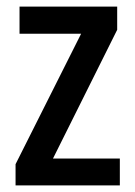

<svg xmlns="http://www.w3.org/2000/svg" viewBox="-20 -560 407 580"><path d="M342 0H27V-64L225 -458H39V-540H334V-470L140 -81H342Z"/></svg>

Font: Noto Sans Khmer Condensed Medium
Style: Regular
Weight: 500
Width: 3
Designer: Danh Hong and the Monotype Design Team
Foundry: Monotype Imaging Inc.
Version: Version 2.004; ttfautohint (v1.8.4.7-5d5b)